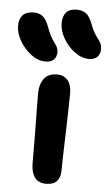

<svg xmlns="http://www.w3.org/2000/svg" viewBox="-105 -860 514 907"><g transform="rotate(5 152.0 -406.0)"><path d="M149 10Q111 10 94 -15Q77 -40 77 -80Q77 -149 76.5 -197Q76 -245 75.5 -280.5Q75 -316 74.5 -347Q74 -378 74 -413Q74 -453 93.5 -481Q113 -509 157 -509Q187 -509 205.5 -488.5Q224 -468 225 -427Q225 -406 224 -369.5Q223 -333 222 -288.5Q221 -244 219.5 -199Q218 -154 217 -116Q216 -78 216 -56Q216 -27 200 -8.5Q184 10 149 10ZM300 -595Q264 -595 231 -619.5Q198 -644 177 -680.5Q156 -717 156 -754Q156 -785 172 -803.5Q188 -822 222 -822Q248 -822 265.5 -809.5Q283 -797 296 -763Q309 -728 321.5 -710.5Q334 -693 343 -680Q352 -667 352 -645Q352 -622 338 -608.5Q324 -595 300 -595ZM96 -565Q60 -565 27.5 -589.5Q-5 -614 -26.5 -650.5Q-48 -687 -48 -723Q-48 -754 -31.5 -772.5Q-15 -791 22 -791Q46 -791 63 -778Q80 -765 94 -728Q107 -692 119 -674Q131 -656 139.5 -643.5Q148 -631 148 -613Q148 -591 134.5 -578Q121 -565 96 -565Z"/></g></svg>

Font: Shantell Sans Normal
Style: Regular
Weight: 600
Designer: Stephen Nixon, Anya Danilova, Shantell Martin
Foundry: Arrow Type
Version: Version 1.009;[a7da0bfa3]